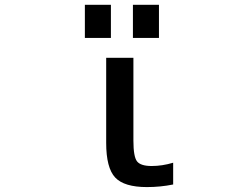

<svg xmlns="http://www.w3.org/2000/svg" viewBox="-20 -761 1040 792"><path d="M330.1 -604.5V-741.2H437.5V-604.5ZM528.3 -604.5V-741.2H635.7V-604.5ZM530.3 -180.7Q530.3 -114.3 545.4 -95.2Q560.5 -76.2 605.5 -76.2Q649.4 -76.2 694.3 -89.8V0Q641.6 10.7 585.9 10.7Q492.2 10.7 455.1 -28.8Q418 -68.4 418 -171.9V-522.5H530.3Z"/></svg>

Font: GenEi Gothic M SemiBold
Style: Regular
Weight: 500
Designer: o_tamon (Modified); [Source Han Sans]
Ryoko NISHIZUKA  (kana & ideographs); Paul D. Hunt (Latin, Greek & Cyrillic); Wenl
Version: Version 1.1a;Original Version 1.004